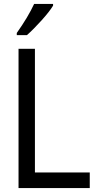

<svg xmlns="http://www.w3.org/2000/svg" viewBox="-20 -964 540 984"><path d="M75 -714H159V-80H440V0H75ZM66 -795Q124 -877 155 -944H252V-935Q234 -905 192.5 -859Q151 -813 118 -784H66Z"/></svg>

Font: Noto Sans Mono UI Cond
Style: Regular
Weight: 400
Width: 3
Monospace: yes
Designer: Monotype Design team
Foundry: Monotype Imaging Inc.
Version: Version 1.000